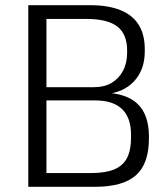

<svg xmlns="http://www.w3.org/2000/svg" viewBox="-20 -720 644 740"><path d="M89 -700H327Q397 -700 444 -681Q491 -662 514.5 -624.5Q538 -587 538 -530V-522Q538 -451 496.5 -406.5Q455 -362 383 -357L382 -363Q469 -360 511 -319Q553 -278 554 -197V-186Q554 -89 504 -44.5Q454 0 346 0H89ZM331 -53Q386 -53 420 -67Q454 -81 469.5 -111Q485 -141 485 -189V-200Q485 -267 450 -300Q415 -333 347 -333H159V-53ZM343 -384Q382 -384 410 -400.5Q438 -417 454 -447Q470 -477 470 -517V-525Q470 -588 432.5 -617.5Q395 -647 313 -647H159V-384Z"/></svg>

Font: Pathway Extreme 28pt Light
Style: Regular
Weight: 300
Designer: Eduardo Rodriguez Tunni
Foundry: Eduardo Rodriguez Tunni
Version: Version 1.001;gftools[0.9.26]